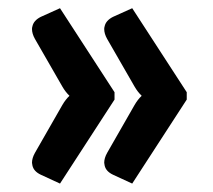

<svg xmlns="http://www.w3.org/2000/svg" viewBox="-20 -498 506 456"><path d="M252 -279V-261.5L122.5 -62L77 -83Q60 -91 57 -105Q56.5 -108.5 56 -111.5Q56 -122.5 63 -135L128 -248.5Q135.5 -261.5 145 -270.5Q135.5 -279.5 128 -292.5L63 -405.5Q56 -418 56 -429Q56 -432.5 57 -435.5Q60 -449.5 77 -458L122.5 -478.5ZM423.5 -279V-261.5L294 -62L248.5 -83Q231.5 -91 228.5 -105Q228 -108.5 227.5 -111.5Q227.5 -122.5 234.5 -135L299.5 -248.5Q307 -261.5 316.5 -270.5Q307 -279.5 299.5 -292.5L234.5 -405.5Q227.5 -418 227.5 -429Q227.5 -432.5 228.5 -435.5Q231.5 -449.5 248.5 -458L294 -478.5Z"/></svg>

Font: Lato
Style: Regular
Weight: 800
Designer: Lukasz Dziedzic with Adam Twardoch and Botio Nikoltchev
Foundry: tyPoland Lukasz Dziedzic
Version: Version 2.015; 2015-08-06; http://www.latofonts.com/; ttfaut